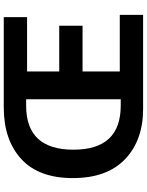

<svg xmlns="http://www.w3.org/2000/svg" viewBox="100 -881 781 1021"><g transform="rotate(-90 490.5 -370.5)"><path d="M422 0Q255 0 154.5 -96Q54 -192 54 -373.5Q54 -555 155.5 -648Q257 -741 430 -741H910V-617H621V-446H864V-322H621V-124H922V0ZM439 -119H473V-622H439Q205 -622 205 -370.5Q205 -119 439 -119Z"/></g></svg>

Font: Swei Fan Sans CJK TC
Style: Bold
Weight: 700
Version: Version 2.130